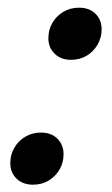

<svg xmlns="http://www.w3.org/2000/svg" viewBox="-20 -484 300 512"><path d="M89 -130.5Q117 -130.5 133.2 -114Q149.5 -97.5 149.5 -73Q149.5 -50.5 138.8 -32Q128 -13.5 109.8 -2.5Q91.5 8.5 68 8.5Q40.5 8.5 24 -7.8Q7.5 -24 7.5 -49Q7.5 -71.5 18.2 -90Q29 -108.5 47.5 -119.5Q66 -130.5 89 -130.5ZM190.5 -463.5Q218.5 -463.5 234.8 -447.2Q251 -431 251 -406Q251 -383.5 240.2 -365Q229.5 -346.5 211.2 -335.5Q193 -324.5 169.5 -324.5Q142 -324.5 125.5 -341Q109 -357.5 109 -382Q109 -405 119.8 -423.2Q130.5 -441.5 149 -452.5Q167.5 -463.5 190.5 -463.5Z"/></svg>

Font: Newsreader 36pt Medium
Style: Italic
Weight: 500
Italic angle: -17°
Designer: Hugues Gentile
Foundry: Production Type
Version: Version 1.003